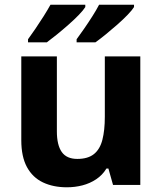

<svg xmlns="http://www.w3.org/2000/svg" viewBox="-20 -786 690 816"><path d="M576.3 -546.4V0H460.4L440.7 -69.8H432.4Q415.4 -41.8 388.7 -24.1Q362 -6.4 330.3 1.8Q298.6 10 264.2 10Q206.3 10 162.5 -10.8Q118.7 -31.6 94.6 -75.8Q70.5 -120.1 70.5 -189.9V-546.4H221.7V-227.6Q221.7 -169.7 242.4 -140.1Q263.2 -110.6 308.4 -110.6Q353.7 -110.6 379.4 -131.3Q405 -151.9 415.2 -192.1Q425.5 -232.2 425.5 -289.9V-546.4ZM549.6 -756Q541.6 -743 522.4 -723Q503.1 -703 478.1 -681Q453.1 -659 428.7 -639.2Q404.3 -619.4 385.5 -606H305.6V-619.2Q319.6 -638.2 337.5 -664Q355.4 -689.7 372.7 -717Q390 -744.2 401.2 -766H549.6ZM342.5 -756Q334.5 -743 315.3 -723Q296 -703 271 -681Q246 -659 221.6 -639.2Q197.2 -619.4 179 -606H99.1V-619.2Q113.1 -638.2 130.6 -663.9Q148.2 -689.6 165.3 -716.8Q182.4 -744 194.6 -766H342.5Z"/></svg>

Font: Noto Sans Khmer UI
Style: Regular
Weight: 400
Designer: Danh Hong and the Monotype Design Team
Foundry: Monotype Imaging Inc.
Version: Version 2.002